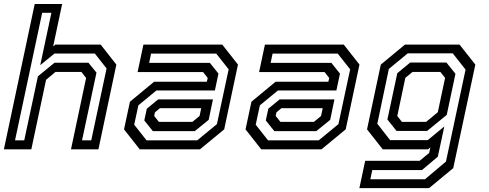

<svg xmlns="http://www.w3.org/2000/svg" viewBox="-37 -770 2520 990"><path d="M-17 0 142 -749.5H283.5L237 -530.5L248.5 -540H482L563 -437L470.5 0H329L407 -368L383 -399H249L200.5 -358.5L124.5 0ZM40.5 -46.5H88L158.5 -376.5L244 -446.5H419L460.5 -395.5L386 -46.5H433.5L512.5 -417L452 -494H244L170.5 -434L228 -704H180.5Z M683.5 0 602.5 -103 633 -245.5 757.5 -348.5H1029.5L1034 -368L1010 -398.5H672.5L702.5 -540H1109L1190 -437L1119 -103L994 0ZM751 -94 707 -149 720 -209.5 778.5 -257.5H1061L1039 -152L967.5 -94ZM718.5 -46.5H980L1081.5 -130L1142 -412.5L1078 -493.5H742L732 -446H1045L1089.5 -390.5L1071 -303.5H769.5L676.5 -227L655 -127ZM782.5 -141.5H955L992 -172L1000.5 -212H787.5L762 -191L758 -172Z M1310 0 1229 -103 1259.5 -245.5 1384 -348.5H1656L1660.5 -368L1636.5 -398.5H1299L1329 -540H1735.5L1816.5 -437L1745.5 -103L1620.5 0ZM1377.5 -94 1333.5 -149 1346.5 -209.5 1405 -257.5H1687.5L1665.5 -152L1594 -94ZM1345 -46.5H1606.5L1708 -130L1768.5 -412.5L1704.5 -493.5H1368.5L1358.5 -446H1671.5L1716 -390.5L1697.5 -303.5H1396L1303 -227L1281.5 -127ZM1409 -141.5H1581.5L1618.5 -172L1627 -212H1414L1388.5 -191L1384.5 -172Z M1816 200 1846 59H2127L2176 18.5L2182 -10L2170 0H1936.5L1855.5 -103L1926.5 -437L2051 -540H2332.5L2414 -437L2300 97L2175.5 200ZM1872.5 154.5H2154L2262.5 63L2363.5 -411L2297.5 -495H2065.5L1968 -414.5L1908.5 -132L1974.5 -47.5H2168.5L2254 -118L2220.5 38L2138.5 107H1882.5ZM2007.5 -95 1960.5 -154 2011.5 -392.5 2078 -447.5H2265L2311.5 -389.5L2266.5 -177.5L2165.5 -95ZM2035.5 -141.5H2160L2220.5 -191.5L2258 -368.5L2233.5 -399H2090L2053 -368.5L2011.5 -172Z"/></svg>

Font: Tourney Medium
Style: Italic
Weight: 500
Italic angle: -12°
Version: Version 1.015